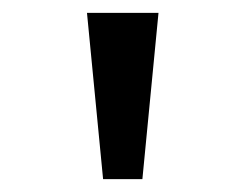

<svg xmlns="http://www.w3.org/2000/svg" viewBox="-20 -749 366 298"><path d="M140 -471 115 -729H226L201 -471Z"/></svg>

Font: hindi15
Style: Regular
Weight: 400
Designer: Jelle Bosma - Monotype Design Team
Foundry: Monotype Imaging Inc.
Version: Version 2.006